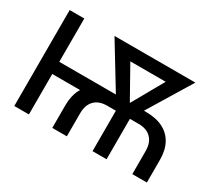

<svg xmlns="http://www.w3.org/2000/svg" viewBox="-132 -994 1415 1261"><g transform="rotate(30 575.5 -364.0)"><path d="M365.2 0V-171.9Q365.2 -243.2 391.8 -293.9Q418.5 -344.7 471.7 -371.8Q524.9 -398.9 603.5 -398.9H844.2Q922.9 -398.9 975.8 -371.8Q1028.8 -344.7 1055.7 -293.9Q1082.5 -243.2 1082.5 -171.9V0H972.2V-174.3Q972.2 -237.8 938.2 -272.2Q904.3 -306.6 842.3 -306.6H605Q543 -306.6 509.3 -272.2Q475.6 -237.8 475.6 -174.3V0ZM77.1 0V-727.5H188V0ZM163.6 -306.6V-398.9H625V-306.6ZM670.4 0V-367.7H776.9V0ZM681.2 -293.9 417 -727.5H538.6L754.4 -342.8L740.2 -293.9ZM706.1 -293.9 696.3 -346.7 911.1 -727.5H1030.3L766.1 -293.9ZM498.5 -634.8V-727.5H943.8V-634.8Z"/></g></svg>

Font: Inter 18pt Medium
Style: Regular
Weight: 500
Designer: Rasmus Andersson
Foundry: rsms
Version: Version 4.001;git-66647c0bb